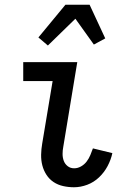

<svg xmlns="http://www.w3.org/2000/svg" viewBox="-20 -782 540 810"><path d="M292 8Q269 8 246.5 3Q224 -2 206 -14Q188 -26 176 -44.5Q164 -63 158.5 -84.5Q153 -106 153.5 -129.5Q154 -153 158 -176L202 -440H78V-520H306L247 -163Q244 -148 244 -132.5Q244 -117 249 -103.5Q254 -90 265.5 -81Q277 -72 293 -72Q308 -72 322 -80Q336 -88 345.5 -100.5Q355 -113 361 -127.5Q367 -142 372 -156L454 -136Q448 -108 434 -81.5Q420 -55 398 -34Q376 -13 348 -2.5Q320 8 292 8ZM182 -590 142 -624 256 -762H358L424 -620L376 -594L298 -703Z"/></svg>

Font: Iosevka Curly Slab Medium
Style: Italic
Weight: 500
Italic angle: -9°
Monospace: yes
Designer: Belleve Invis
Foundry: Belleve Invis
Version: Version 22.1.2; ttfautohint (v1.8.4)